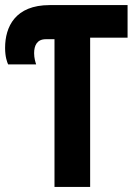

<svg xmlns="http://www.w3.org/2000/svg" viewBox="-22 -734 542 754"><path d="M192 0H332V-586H479V-714H173C38 -714 -2 -629 -2 -546C-2 -510 6 -490 10 -481H120C117 -490 112 -506 112 -525C112 -555 123 -580 158 -580H192Z"/></svg>

Font: Noto Sans Mono ExtraCondensed ExtraBold
Style: Regular
Weight: 800
Width: 2
Designer: Monotype Design Team
Foundry: Monotype Imaging Inc.
Version: Version 2.014